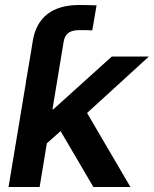

<svg xmlns="http://www.w3.org/2000/svg" viewBox="-20 -749 616 769"><path d="M83.5 -419.4 101.1 -522.5 111.3 -585Q123 -656.2 169.9 -692.6Q216.8 -729 297.9 -729Q319.8 -729 336.9 -728.5Q354 -728 366.7 -727.5L349.6 -627.4Q341.3 -627.9 325.9 -628.2Q310.5 -628.4 298.3 -628.4Q269 -628.4 253.9 -617.2Q238.8 -606 234.9 -581.5L225.1 -522.5L208 -419.4ZM154.8 -163.6 179.2 -311H193.4L427.7 -522.5H576.2L293.9 -264.6H268.6ZM14.2 0 101.1 -522.5H225.1L138.7 0ZM354 0 214.8 -237.3 312.5 -324.2 502.4 0Z"/></svg>

Font: Inter 28pt SemiBold
Style: Italic
Weight: 600
Italic angle: -9.3988°
Designer: Rasmus Andersson
Foundry: rsms
Version: Version 4.001;git-66647c0bb